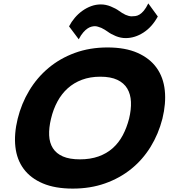

<svg xmlns="http://www.w3.org/2000/svg" viewBox="-20 -1099 999 1129"><path d="M908 -1002Q874 -940 823.5 -907.5Q773 -875 719 -875Q690 -875 661.5 -886.5Q633 -898 613 -913Q604 -919 595.5 -924.5Q587 -930 576 -935Q566 -939 556 -942Q546 -945 538 -945Q530 -945 519 -942.5Q508 -940 495.5 -932Q483 -924 469.5 -908.5Q456 -893 443 -868L386 -944Q400 -971 420 -994.5Q440 -1018 464.5 -1035.5Q489 -1053 516.5 -1063Q544 -1073 573 -1073Q602 -1073 631.5 -1061Q661 -1049 680 -1035Q690 -1028 698.5 -1022.5Q707 -1017 718 -1012Q727 -1008 736.5 -1005.5Q746 -1003 754 -1003Q764 -1003 776 -1004.5Q788 -1006 800.5 -1013.5Q813 -1021 826 -1036.5Q839 -1052 852 -1079ZM935 -401Q912 -311 865.5 -235.5Q819 -160 751.5 -105.5Q684 -51 597.5 -20.5Q511 10 408 10Q304 10 232 -20.5Q160 -51 119.5 -105.5Q79 -160 70.5 -235.5Q62 -311 84 -401Q106 -490 152 -566.5Q198 -643 265.5 -699.5Q333 -756 420.5 -788Q508 -820 612 -820Q717 -820 789 -788Q861 -756 901 -700Q941 -644 949 -567.5Q957 -491 935 -401ZM739 -401Q752 -455 750 -500Q748 -545 728.5 -578Q709 -611 670 -629.5Q631 -648 570 -648Q510 -648 462 -630Q414 -612 378 -579.5Q342 -547 317.5 -501.5Q293 -456 280 -401Q267 -347 269 -303Q271 -259 291 -227.5Q311 -196 350 -179Q389 -162 450 -162Q511 -162 559 -179Q607 -196 642.5 -227.5Q678 -259 701.5 -303Q725 -347 739 -401Z"/></svg>

Font: TypoPRO Sinkin Sans
Style: 800 Black Italic
Weight: 900
Italic angle: -112°
Designer: Keith Bates
Foundry: K-Type
Version: Sinkin Sans (version 1.0)  by Keith Bates   •   © 2014   www